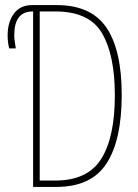

<svg xmlns="http://www.w3.org/2000/svg" viewBox="-20 -734 540 754"><path d="M202 0Q338 0 398 -91.5Q458 -183 458 -362Q458 -537 398 -625.5Q338 -714 203 -714H106Q60 -714 35 -681Q10 -648 10 -595Q10 -567 16 -544H42Q41 -553 38.5 -567.5Q36 -582 36 -596Q36 -689 108 -689H110V0ZM136 -689H198Q331 -689 381 -603Q431 -517 431 -360Q431 -195 377.5 -110Q324 -25 197 -25H136Z"/></svg>

Font: Noto Sans Mono UI Condensed Thin
Style: Regular
Weight: 250
Width: 3
Designer: Monotype Design team
Foundry: Monotype Imaging Inc.
Version: 1.000